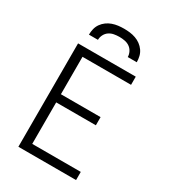

<svg xmlns="http://www.w3.org/2000/svg" viewBox="-226 -1068 1052 1182"><g transform="rotate(30 300.0 -477.5)"><path d="M99 0V-735H509V-677H164V-411H446V-353H164V-58H509V0ZM130 -815Q130 -836 135 -856.5Q140 -877 152 -894Q164 -911 181 -923.5Q198 -936 218 -943Q238 -950 258.5 -952.5Q279 -955 300 -955Q321 -955 341.5 -952.5Q362 -950 382 -943Q402 -936 419 -923.5Q436 -911 448 -894Q460 -877 465 -856.5Q470 -836 470 -815H406Q406 -834 397 -851.5Q388 -869 372.5 -879.5Q357 -890 338 -893.5Q319 -897 300 -897Q281 -897 262 -893.5Q243 -890 227.5 -879.5Q212 -869 203 -851.5Q194 -834 194 -815Z"/></g></svg>

Font: Iosevka Aile Custom Light
Style: Regular
Weight: 300
Designer: Belleve Invis
Foundry: Belleve Invis
Version: Version 17.0.2; ttfautohint (v1.8.3)